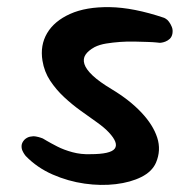

<svg xmlns="http://www.w3.org/2000/svg" viewBox="-20 -517 544 538"><path d="M233 -85Q290 -85 301.5 -100.5Q313 -116 285 -146Q273 -159 252 -174Q231 -189 206.5 -206.5Q182 -224 159.5 -245Q137 -266 120.5 -291Q104 -316 99 -347Q92 -390 112 -424Q132 -458 176.5 -478Q221 -498 287.5 -497Q354 -496 440 -467Q440 -467 444.5 -464.5Q449 -462 453.5 -456Q458 -450 461.5 -441.5Q465 -433 463 -422Q461 -413 455.5 -408Q450 -403 443.5 -400.5Q437 -398 432.5 -397.5Q428 -397 428 -397Q428 -397 418.5 -398Q409 -399 393 -399.5Q377 -400 357 -400.5Q337 -401 316.5 -399.5Q296 -398 277.5 -395Q259 -392 245 -385Q227 -375 219.5 -363.5Q212 -352 216.5 -337.5Q221 -323 239.5 -305.5Q258 -288 293 -267Q343 -237 376 -202Q409 -167 420.5 -131.5Q432 -96 417 -61Q406 -36 376 -21Q346 -6 304.5 -1Q263 4 217 -2.5Q171 -9 127.5 -28Q84 -47 52 -80Q52 -80 49 -84Q46 -88 43 -94.5Q40 -101 40.5 -109Q41 -117 48 -125Q55 -132 64 -134Q73 -136 81 -134.5Q89 -133 94.5 -131Q100 -129 100 -129Q100 -129 111 -122.5Q122 -116 140.5 -106.5Q159 -97 183 -90.5Q207 -84 233 -85Z"/></svg>

Font: Sour Gummy Black Medium
Style: Regular
Weight: 500
Version: Version 1.000